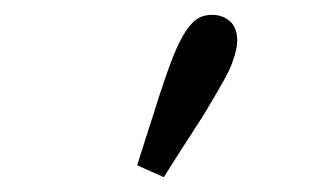

<svg xmlns="http://www.w3.org/2000/svg" viewBox="-20 -780 440 259"><path d="M165 -557Q177 -594 187 -626Q197 -658 201 -669Q211 -699 219 -716.5Q227 -734 235 -744Q243 -754 250.5 -757Q258 -760 266 -760Q280 -760 290 -751.5Q300 -743 300 -725Q300 -719 298.5 -712.5Q297 -706 293.5 -696Q290 -686 282.5 -672.5Q275 -659 263 -639Q257 -628 239 -600.5Q221 -573 201 -541Z"/></svg>

Font: Source Serif Pro
Style: Regular
Weight: 400
Designer: Frank Grießhammer
Foundry: Adobe Systems Incorporated
Version: Version 2.000;PS 1.000;hotconv 16.6.51;makeotf.lib2.5.65220